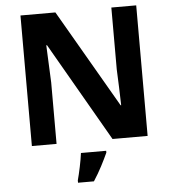

<svg xmlns="http://www.w3.org/2000/svg" viewBox="-61 -769 935 1046"><g transform="rotate(-5 406.5 -246.5)"><path d="M723 0H531L220 -540H216Q218 -489 220.5 -438Q223 -387 225 -336V0H90V-714H281L591 -179H594Q593 -229 591 -278Q589 -327 587 -376V-714H723ZM491 71Q476 104 456 142.5Q436 181 410 221H323V208Q331 179 340 136Q349 93 353 61H491Z"/></g></svg>

Font: Noto Sans Thaana
Style: Bold
Weight: 700
Designer: David Williams
Foundry: Google Inc.
Version: Version 3.001; ttfautohint (v1.8.4.7-5d5b)